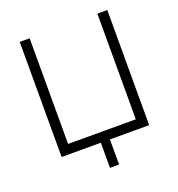

<svg xmlns="http://www.w3.org/2000/svg" viewBox="-153 -845 1045 1127"><g transform="rotate(-20 369.5 -281.0)"><path d="M341 157V0H96V-719H158V-59H581V-719H643V0H398V157Z"/></g></svg>

Font: Nunitoga
Style: Light
Weight: 300
Designer: Vernon Adams
Foundry: Vernon Adams
Version: Version 1.0